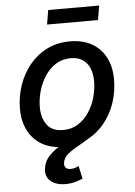

<svg xmlns="http://www.w3.org/2000/svg" viewBox="-61 -774 723 1030"><g transform="rotate(-5 300.0 -259.0)"><path d="M258.8 11.2Q190.4 11.2 141.8 -16.4Q93.3 -43.9 67.1 -94.5Q41 -145 41 -212.4Q41 -277.3 61.5 -337.9Q82 -398.4 120.8 -446.3Q159.7 -494.1 214.8 -522Q270 -549.8 339.4 -549.8Q407.7 -549.8 456.5 -522.2Q505.4 -494.6 531.5 -444.1Q557.6 -393.6 557.6 -325.7Q557.6 -259.8 537.1 -199.5Q516.6 -139.2 477.5 -91.6Q438.5 -43.9 383.3 -16.4Q328.1 11.2 258.8 11.2ZM262.2 -79.1Q309.1 -79.1 344.2 -101.8Q379.4 -124.5 403.1 -161.1Q426.8 -197.8 438.5 -241.2Q450.2 -284.7 450.2 -325.7Q450.2 -364.7 438 -394.8Q425.8 -424.8 400.6 -442.1Q375.5 -459.5 335.9 -459.5Q289.6 -459.5 254.4 -436.8Q219.2 -414.1 195.6 -377.4Q171.9 -340.8 159.9 -297.4Q147.9 -253.9 147.9 -211.9Q147.9 -154.3 175.5 -116.7Q203.1 -79.1 262.2 -79.1ZM250.5 210.9Q198.2 210.9 168.9 185.5Q139.6 160.2 147.5 113.8Q153.8 77.1 178.5 51.3Q203.1 25.4 238.5 4.2Q273.9 -17.1 313.5 -40Q353 -63 389.9 -92.8Q426.8 -122.6 453.9 -165Q481 -207.5 491.2 -268.6H553.2Q542 -199.2 516.6 -152.1Q491.2 -105 458.5 -73.2Q425.8 -41.5 391.4 -20.3Q356.9 1 326.7 17.8Q296.4 34.7 276.1 52.2Q255.9 69.8 251.5 95.2Q249 113.3 257.3 122.8Q265.6 132.3 285.2 132.3Q297.4 132.3 307.9 128.9Q318.4 125.5 327.6 120.6L342.8 189.5Q326.2 197.3 302.5 204.1Q278.8 210.9 250.5 210.9ZM512.7 -727.5 499.5 -650.4H225.1L238.3 -727.5Z"/></g></svg>

Font: Inter 16pt Medium
Style: Italic
Weight: 500
Italic angle: -9.3988°
Version: Version 4.001;git-66647c0bb